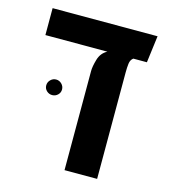

<svg xmlns="http://www.w3.org/2000/svg" viewBox="-94 -676 662 751"><g transform="rotate(15 237.0 -300.0)"><path d="M236 0V-401Q236 -420 244.5 -449Q253 -478 278 -491H27V-600H452L438 -491H383Q372 -483 370 -467Q368 -451 368 -431V0ZM113 -271Q100 -271 90.5 -280Q81 -289 81 -302Q81 -315 90.5 -324.5Q100 -334 113 -334Q126 -334 135.5 -324.5Q145 -315 145 -302Q145 -289 135.5 -280Q126 -271 113 -271Z"/></g></svg>

Font: Noto Sans Hebrew Condensed SemiBold
Style: Regular
Weight: 600
Width: 3
Designer: Ben Nathan
Foundry: Google LLC
Version: Version 3.001; ttfautohint (v1.8.4.7-5d5b)